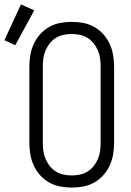

<svg xmlns="http://www.w3.org/2000/svg" viewBox="-75 -842 595 870"><path d="M250 8Q224 8 197.5 3Q171 -2 148 -15Q125 -28 107 -48Q89 -68 78 -92Q67 -116 62.5 -142.5Q58 -169 58 -195V-540Q58 -566 62.5 -592.5Q67 -619 78 -643Q89 -667 107 -687Q125 -707 148 -720Q171 -733 197.5 -738Q224 -743 250 -743Q276 -743 302.5 -738Q329 -733 352 -720Q375 -707 393 -687Q411 -667 422 -643Q433 -619 437.5 -592.5Q442 -566 442 -540V-195Q442 -169 437.5 -142.5Q433 -116 422 -92Q411 -68 393 -48Q375 -28 352 -15Q329 -2 302.5 3Q276 8 250 8ZM250 -47Q269 -47 287.5 -51Q306 -55 322 -65Q338 -75 349.5 -89.5Q361 -104 368.5 -121.5Q376 -139 378.5 -157.5Q381 -176 381 -195V-540Q381 -559 378.5 -577.5Q376 -596 368.5 -613.5Q361 -631 349.5 -645.5Q338 -660 322 -670Q306 -680 287.5 -684Q269 -688 250 -688Q231 -688 212.5 -684Q194 -680 178 -670Q162 -660 150.5 -645.5Q139 -631 131.5 -613.5Q124 -596 121.5 -577.5Q119 -559 119 -540V-195Q119 -176 121.5 -157.5Q124 -139 131.5 -121.5Q139 -104 150.5 -89.5Q162 -75 178 -65Q194 -55 212.5 -51Q231 -47 250 -47ZM-6 -637 -55 -660 20 -822 80 -795Z"/></svg>

Font: Iosevka SS04 Light
Style: Regular
Weight: 300
Monospace: yes
Designer: Belleve Invis
Foundry: Belleve Invis
Version: Version 19.0.0; ttfautohint (v1.8.4)